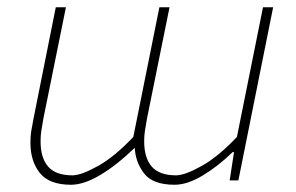

<svg xmlns="http://www.w3.org/2000/svg" viewBox="-20 -498 816 530"><path d="M176 12Q116 12 90 -20.5Q64 -53 64 -104Q64 -122 66 -134.5Q68 -147 72 -168L134 -478H162L100 -172Q96 -150 94 -136.5Q92 -123 92 -108Q92 -62 113 -38Q134 -14 180 -14Q204 -14 250 -39.5Q296 -65 348 -120L420 -478H448L386 -172Q382 -150 380 -136.5Q378 -123 378 -108Q378 -62 399 -38Q420 -14 466 -14Q490 -14 536 -39.5Q582 -65 634 -120L706 -478H734L638 0H614L626 -78H622Q582 -39 539.5 -13.5Q497 12 462 12Q402 12 378 -19Q354 -50 352 -90Q301 -41 256 -14.5Q211 12 176 12Z"/></svg>

Font: Source Sans 3 VF
Style: Italic
Weight: 200
Italic angle: -11°
Designer: Paul D. Hunt
Foundry: Adobe Systems Incorporated
Version: Version 3.042;hotconv 1.0.118;makeotfexe 2.5.65603